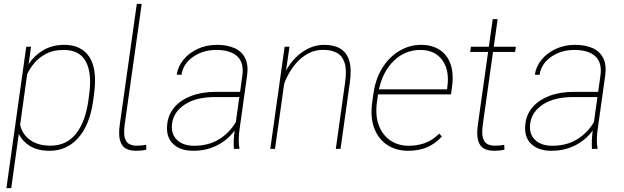

<svg xmlns="http://www.w3.org/2000/svg" viewBox="-20 -770 3228 993"><path d="M312.5 -538.1Q402.3 -538.1 443.4 -473.6Q484.4 -409.2 465.8 -279.3L461.9 -249.5Q444.3 -124 385 -57.1Q325.7 9.8 236.8 9.8Q174.8 9.8 135.3 -14.6Q95.7 -39.1 77.1 -77.6L38.1 203.1H13.2L115.7 -528.3H140.6L127.9 -438.5Q158.2 -483.9 204.8 -511Q251.5 -538.1 312.5 -538.1ZM437 -249.5 440.9 -279.3Q456.5 -389.2 424.6 -450.4Q392.6 -511.7 309.6 -511.7Q256.3 -511.7 219.2 -492.4Q182.1 -473.1 158.2 -444.6Q134.3 -416 120.6 -386.7L84 -124Q91.3 -92.8 110.8 -68.8Q130.4 -44.9 162.8 -30.8Q195.3 -16.6 241.2 -16.6Q323.7 -16.6 372.6 -77.9Q421.4 -139.2 437 -249.5Z M712.9 -750 625 -126.5Q618.7 -80.1 625.7 -56.4Q632.8 -32.7 649.2 -24.7Q665.5 -16.6 685.5 -16.6Q714.4 -16.6 735.8 -21L736.8 3.9Q725.6 7.3 709.5 8.5Q693.4 9.8 683.6 9.8Q651.4 9.8 630.1 -2.2Q608.9 -14.2 600.6 -43.9Q592.3 -73.7 599.6 -126.5L687.5 -750Z M1219.7 -106.4Q1215.3 -78.1 1214.8 -49.8Q1214.4 -21.5 1218.3 -4.4L1217.8 0H1189.5Q1186.5 -40.5 1193.4 -94.7Q1172.9 -66.4 1142.1 -42.7Q1111.3 -19 1070.8 -4.6Q1030.3 9.8 980 9.8Q909.7 9.8 872.8 -28.1Q835.9 -65.9 845.7 -133.8Q852.1 -181.2 883.8 -217.3Q915.5 -253.4 969.7 -274.2Q1023.9 -294.9 1096.7 -294.9H1221.7L1233.4 -379.4Q1242.7 -445.3 1207.3 -478.5Q1171.9 -511.7 1098.1 -511.7Q1029.8 -511.7 978.3 -475.8Q926.8 -439.9 918.5 -382.8L894 -383.8Q900.4 -426.8 929.2 -461.7Q958 -496.6 1002.9 -517.3Q1047.9 -538.1 1102.1 -538.1Q1154.3 -538.1 1192.1 -521.5Q1230 -504.9 1247.8 -469.5Q1265.6 -434.1 1257.8 -378.4ZM983.9 -16.1Q1057.1 -16.1 1111.6 -48.8Q1166 -81.5 1199.7 -138.7L1217.8 -268.1H1094.2Q994.6 -268.1 936.5 -230Q878.4 -191.9 870.1 -131.8Q862.8 -78.6 894.5 -47.4Q926.3 -16.1 983.9 -16.1Z M1657.2 -538.1Q1708 -538.1 1740.7 -518.3Q1773.4 -498.5 1786.4 -455.3Q1799.3 -412.1 1789.1 -341.8L1741.2 0H1716.8L1764.6 -341.8Q1774.4 -409.2 1762 -446Q1749.5 -482.9 1720.7 -497.6Q1691.9 -512.2 1651.9 -512.2Q1610.4 -512.2 1576.9 -494.9Q1543.5 -477.5 1518.3 -450.4Q1493.2 -423.3 1475.8 -393.1Q1458.5 -362.8 1449.7 -336.4L1402.3 0H1377.9L1452.1 -528.3H1477.1L1460.9 -415.5L1459 -404.3Q1479.5 -442.4 1509.5 -472.4Q1539.6 -502.4 1577.1 -520.3Q1614.7 -538.1 1657.2 -538.1Z M2312.5 -281.7H1935.1L1929.7 -243.2Q1919.9 -174.3 1938.7 -123.3Q1957.5 -72.3 1998 -44.2Q2038.6 -16.1 2093.8 -16.1Q2137.2 -16.1 2176.3 -29.5Q2215.3 -43 2252 -79.1L2265.1 -64Q2236.3 -30.8 2193.1 -10.5Q2149.9 9.8 2089.8 9.8Q2028.8 9.8 1982.9 -20.3Q1937 -50.3 1915.5 -106.9Q1894 -163.6 1905.3 -243.2L1911.1 -284.2Q1922.4 -364.7 1959 -421.4Q1995.6 -478 2047.6 -508.1Q2099.6 -538.1 2157.7 -538.1Q2213.4 -538.1 2252.9 -512.9Q2292.5 -487.8 2310.1 -438.7Q2327.6 -389.6 2317.4 -317.4ZM2153.8 -511.7Q2075.7 -511.7 2018.1 -456.8Q1960.4 -401.9 1939.9 -308.1H2292L2293.5 -319.3Q2305.7 -406.2 2267.6 -459Q2229.5 -511.7 2153.8 -511.7Z M2587.9 -21 2588.9 3.9Q2577.6 7.3 2561.5 8.5Q2545.4 9.8 2535.6 9.8Q2503.4 9.8 2482.2 -2.2Q2460.9 -14.2 2452.6 -43.9Q2444.3 -73.7 2451.7 -126.5L2504.4 -501.5H2411.6L2415.5 -528.3H2508.3L2528.3 -670.9H2553.7L2533.7 -528.3H2647.9L2644 -501.5H2529.8L2477.1 -126.5Q2470.7 -80.1 2477.8 -56.4Q2484.9 -32.7 2501.2 -24.7Q2517.6 -16.6 2537.6 -16.6Q2566.4 -16.6 2587.9 -21Z M3071.8 -106.4Q3067.4 -78.1 3066.9 -49.8Q3066.4 -21.5 3070.3 -4.4L3069.8 0H3041.5Q3038.6 -40.5 3045.4 -94.7Q3024.9 -66.4 2994.1 -42.7Q2963.4 -19 2922.9 -4.6Q2882.3 9.8 2832 9.8Q2761.7 9.8 2724.9 -28.1Q2688 -65.9 2697.8 -133.8Q2704.1 -181.2 2735.8 -217.3Q2767.6 -253.4 2821.8 -274.2Q2876 -294.9 2948.7 -294.9H3073.7L3085.4 -379.4Q3094.7 -445.3 3059.3 -478.5Q3023.9 -511.7 2950.2 -511.7Q2881.8 -511.7 2830.3 -475.8Q2778.8 -439.9 2770.5 -382.8L2746.1 -383.8Q2752.4 -426.8 2781.2 -461.7Q2810.1 -496.6 2855 -517.3Q2899.9 -538.1 2954.1 -538.1Q3006.3 -538.1 3044.2 -521.5Q3082 -504.9 3099.9 -469.5Q3117.7 -434.1 3109.9 -378.4ZM2835.9 -16.1Q2909.2 -16.1 2963.6 -48.8Q3018.1 -81.5 3051.8 -138.7L3069.8 -268.1H2946.3Q2846.7 -268.1 2788.6 -230Q2730.5 -191.9 2722.2 -131.8Q2714.8 -78.6 2746.6 -47.4Q2778.3 -16.1 2835.9 -16.1Z"/></svg>

Font: Robert Sans Thin
Style: Italic
Weight: 100
Italic angle: -8°
Designer: Christian Robertson (extended by Adam Twardoch)
Foundry: Google
Version: Version 12.135;April 2, 2019;FontCreator 11.5.0.2425 64-bit;